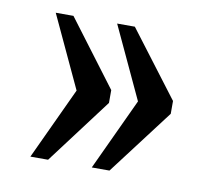

<svg xmlns="http://www.w3.org/2000/svg" viewBox="-53 -521 561 502"><g transform="rotate(10 227.5 -270.0)"><path d="M220 -79H267L399 -253V-287L267 -461H220L309 -270ZM57 -79H104L235 -253V-287L104 -461H57L146 -270Z"/></g></svg>

Font: Noto Serif Bengali Condensed Medium
Style: Regular
Weight: 500
Width: 3
Designer: Juan Bruce, Universal Thirst, Indian Type Foundry and the Monotype Design Team.
Foundry: Monotype Imaging Inc.
Version: Version 2.003